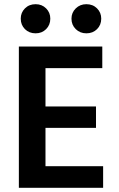

<svg xmlns="http://www.w3.org/2000/svg" viewBox="-20 -896 568 916"><path d="M472 0H70V-674H468V-571H197V-388H438V-286H197V-103H472ZM463 -807Q463 -777 443 -757Q423 -737 392 -737Q362 -737 341.5 -757Q321 -777 321 -807Q321 -836 341.5 -856Q362 -876 392 -876Q423 -876 443 -856Q463 -836 463 -807ZM220 -807Q220 -777 200 -757Q180 -737 150 -737Q119 -737 99 -757Q79 -777 79 -807Q79 -836 99 -856Q119 -876 150 -876Q180 -876 200 -856Q220 -836 220 -807Z"/></svg>

Font: Hind Vadodara SemiBold
Style: Regular
Weight: 600
Designer: Hitesh Malaviya
Foundry: Indian Type Foundry
Version: Version 1.001;PS 1.0;hotconv 1.0.86;makeotf.lib2.5.63406; tt